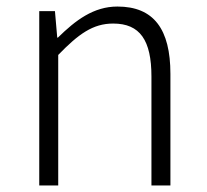

<svg xmlns="http://www.w3.org/2000/svg" viewBox="-20 -567 633 587"><path d="M100 0H158V-399C220 -463 264 -495 326 -495C408 -495 443 -444 443 -333V0H501V-341C501 -478 450 -547 339 -547C266 -547 211 -505 157 -452H155L148 -533H100Z"/></svg>

Font: Noto Sans CJK Light
Style: Regular
Weight: 300
Designer: Ryoko NISHIZUKA (kana & ideographs); Paul D. Hunt (Latin, Greek & Cyrillic); Wenlong ZHANG (bopomofo); Sandoll Communica
Foundry: Adobe Systems Incorporated
Version: Version 1.000;PS 1;hotconv 1.0.78;makeotf.lib2.5.61930